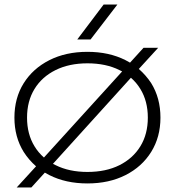

<svg xmlns="http://www.w3.org/2000/svg" viewBox="-20 -802 776 852"><path d="M617 -590H682L596 -496Q628 -468 651 -433Q692 -367 692 -280Q692 -194 651 -128Q610 -62 537 -25Q464 12 368 12Q272 12 199 -25Q189 -30 179 -36L119 30H54L140 -64Q108 -92 85 -128Q44 -194 44 -280Q44 -367 85 -432.5Q126 -498 199 -535Q272 -572 368 -572Q464 -572 537 -535Q547 -530 557 -524ZM522 -485Q516 -488 510 -491Q450 -521 368 -521Q287 -521 226.5 -491Q166 -461 133 -407Q100 -353 100 -280Q100 -207 133 -153Q150 -125 175 -103ZM368 -39Q450 -39 510 -69Q570 -99 603 -153Q636 -207 636 -280Q636 -353 603 -407Q586 -435 561 -457L215 -75Q220 -72 227 -69Q287 -39 368 -39ZM440 -782H501L382 -627H323Z"/></svg>

Font: Bounded
Style: Regular
Weight: 200
Designer: Vlad Churkin
Version: Version 1.0